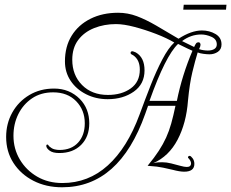

<svg xmlns="http://www.w3.org/2000/svg" viewBox="-20 -707 979 813"><path d="M243 86Q175 86 121.5 58.5Q68 31 37 -17Q6 -65 6 -127Q6 -184 32 -230.5Q58 -277 104 -304.5Q150 -332 209 -332Q274 -332 318 -288Q358 -247 358 -185Q358 -128 323.5 -93.5Q289 -59 231 -59Q203 -59 189.5 -69.5Q176 -80 176 -89Q176 -95 181 -95Q183 -95 186 -90.5Q189 -86 193 -84Q201 -77 211.5 -74.5Q222 -72 232 -72Q282 -72 310.5 -103Q339 -134 339 -185Q339 -241 302.5 -278.5Q266 -316 205 -316Q153 -316 115.5 -290.5Q78 -265 57.5 -223.5Q37 -182 37 -132Q37 -77 64 -31.5Q91 14 137.5 41Q184 68 244 68Q354 68 436.5 -6.5Q519 -81 571 -222Q594 -285 618 -346Q642 -407 667.5 -455.5Q693 -504 718 -527Q686 -546 640.5 -563.5Q595 -581 549.5 -593Q504 -605 471 -605Q421 -605 378.5 -588Q336 -571 311 -537.5Q286 -504 286 -454Q286 -389 327.5 -347Q369 -305 437 -305Q495 -305 533.5 -332.5Q572 -360 572 -412Q572 -454 544 -473Q540 -475 536.5 -477Q533 -479 533 -483Q533 -490 541 -490Q543 -490 555 -485Q592 -464 592 -409Q592 -351 546.5 -319Q501 -287 436 -287Q386 -287 344.5 -308Q303 -329 279 -365Q255 -401 255 -447Q255 -510 283.5 -556Q312 -602 363 -627.5Q414 -653 480 -653Q521 -653 559.5 -638.5Q598 -624 641 -599Q684 -574 736 -543Q790 -578 835 -578Q867 -578 892.5 -563Q918 -548 918 -519Q918 -498 902.5 -487.5Q887 -477 867 -477Q857 -477 841.5 -479Q826 -481 817 -485Q806 -449 794.5 -401.5Q783 -354 776 -281Q769 -186 732 -115.5Q695 -45 629 -16Q640 -19 650 -19.5Q660 -20 667 -20Q685 -20 705 -15Q725 -10 743 -5Q761 0 771 0Q789 0 789 -16Q789 -21 785 -28Q781 -35 776 -39Q776 -47 783 -47Q788 -47 795.5 -37Q803 -27 803 -13Q803 20 760 20Q741 20 711 12Q665 1 644 -1.5Q623 -4 605 -5Q634 -40 652.5 -68.5Q671 -97 683.5 -124.5Q696 -152 705 -184Q714 -216 723 -259H607L595 -225Q485 86 243 86ZM860 -493Q877 -493 887.5 -499.5Q898 -506 898 -519Q898 -541 875.5 -551Q853 -561 832 -561Q788 -561 751 -533L802 -508Q807 -519 810.5 -523.5Q814 -528 821 -528Q825 -528 827 -524.5Q829 -521 829 -519Q829 -510 823 -499Q831 -496 841.5 -494.5Q852 -493 860 -493ZM729 -280Q751 -389 795 -492Q790 -494 775 -501Q760 -508 734 -521Q681 -471 613 -280ZM756 -666 758 -687H939L937 -666Z"/></svg>

Font: Updock
Style: Regular
Weight: 400
Designer: Robert E. Leuschke
Foundry: Robert E. Leuschke
Version: Version 1.010; ttfautohint (v1.8.4.7-5d5b)